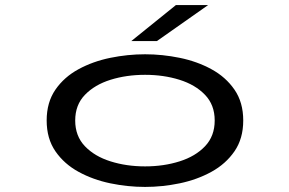

<svg xmlns="http://www.w3.org/2000/svg" viewBox="-20 -726 1140 757"><path d="M552 11Q483.5 11 415 -3.2Q346.5 -17.5 289.8 -48.5Q233 -79.5 198.5 -129.5Q164 -179.5 164 -251Q164 -322.5 198.5 -372.5Q233 -422.5 289.8 -453.2Q346.5 -484 415 -498Q483.5 -512 552 -512Q620 -512 688.5 -498Q757 -484 813.5 -453.2Q870 -422.5 904.5 -372.5Q939 -322.5 939 -251Q939 -179.5 904.5 -129.5Q870 -79.5 813.5 -48.5Q757 -17.5 688.5 -3.2Q620 11 552 11ZM552 -70Q625.5 -70 688 -89.8Q750.5 -109.5 788.5 -149.5Q826.5 -189.5 826.5 -251Q826.5 -312.5 788.2 -352.2Q750 -392 687.5 -411.5Q625 -431 552 -431Q478.5 -431 416 -411.5Q353.5 -392 315 -352.2Q276.5 -312.5 276.5 -251Q276.5 -189.5 314.8 -149.5Q353 -109.5 415.8 -89.8Q478.5 -70 552 -70ZM598.5 -564H497.5L673.5 -706H800.5Z"/></svg>

Font: Trispace Expanded
Style: Regular
Weight: 400
Width: 7
Designer: Tyler Finck
Foundry: Etcetera Type Company
Version: Version 1.210; ttfautohint (v1.8.3)